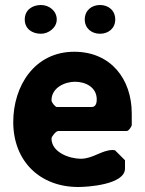

<svg xmlns="http://www.w3.org/2000/svg" viewBox="-20 -741 580 768"><path d="M33 -253C33 -96 140 7 293 7C329 7 480 -2 480 -67V-100L440 -140C440 -140 433 -141 431 -141C387 -141 352 -106 303 -106C259 -106 186 -131 186 -187C186 -195 204 -217 213 -217H487C495 -217 505 -233 507 -240V-287C507 -425 423 -534 277 -534C118 -534 33 -397 33 -253ZM186 -340C186 -390 239 -414 280 -414C321 -414 367 -393 367 -343C367 -331 364 -313 347 -313H207C202 -313 186 -330 186 -340ZM79 -663C79 -626 108 -606 144 -606C174 -606 207 -630 207 -663C207 -698 176 -721 144 -721C109 -721 79 -701 79 -663ZM319 -663C319 -628 346 -606 380 -606C414 -606 441 -628 441 -663C441 -699 414 -721 380 -721C346 -721 319 -699 319 -663Z"/></svg>

Font: Asimov Print
Style: C
Weight: 500
Designer: Google
Version: Version 2.000980: 2014